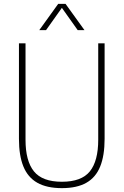

<svg xmlns="http://www.w3.org/2000/svg" viewBox="-20 -964 639 993"><path d="M300 9Q222 9 173 -18.8Q124 -46.5 101 -103Q78 -159.5 78 -246V-740H112V-241Q112 -131.5 155.5 -77.8Q199 -24 300 -24Q401.5 -24 444.8 -77.8Q488 -131.5 488 -241V-740H521V-246Q521 -159.5 498.2 -103Q475.5 -46.5 426.8 -18.8Q378 9 300 9ZM183 -808 281 -944H319L417 -808H382L296 -929H304L218 -808Z"/></svg>

Font: Encode Sans Condensed Thin
Style: Regular
Weight: 100
Width: 3
Designer: Multiple Designers
Foundry: Impallari Type
Version: Version 3.002